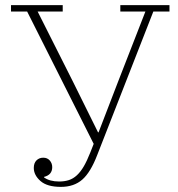

<svg xmlns="http://www.w3.org/2000/svg" viewBox="-20 -718 695 750"><path d="M218 12Q164 12 138 -11Q112 -34 112 -62Q112 -81 122.5 -91.5Q133 -102 149 -102Q165 -102 174.5 -91Q184 -80 184 -65Q184 -35 152 -27V-25Q174 -9 211 -9Q232 -9 249 -14.5Q266 -20 280.5 -33.5Q295 -47 307.5 -68.5Q320 -90 333 -123L346 -156L86 -673H23V-698H225V-673H127L264 -401L363 -201H365L442 -401L548 -673H450V-698H642V-673H579L360 -113Q334 -45 301.5 -16.5Q269 12 218 12Z"/></svg>

Font: IBM Plex Serif ExtLt
Style: Regular
Weight: 200
Designer: Mike Abbink, Paul van der Laan, Pieter van Rosmalen
Foundry: Bold Monday
Version: Version 3.001